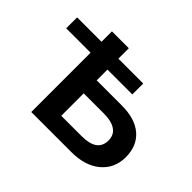

<svg xmlns="http://www.w3.org/2000/svg" viewBox="-144 -923 1158 1158"><g transform="rotate(45 434.5 -344.0)"><path d="M19 -505.9V-599.1H227.1V-688H371.1V-599.1H583V-505.9H371.1V-414.1H584Q699.2 -414.1 761.2 -360.4Q823.2 -306.6 823.2 -210Q823.2 -115.7 754.9 -57.9Q686.5 0 568.8 0H227.1V-505.9ZM678.2 -208Q678.2 -254.4 643.8 -278.8Q609.4 -303.2 542 -303.2H371.1V-111.8H544.9Q678.2 -111.8 678.2 -208Z"/></g></svg>

Font: Libra Sans Modern
Style: Bold
Weight: 700
Foundry: Stefan Peev, Context Ltd
Version: Version 1.000